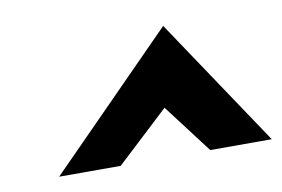

<svg xmlns="http://www.w3.org/2000/svg" viewBox="-44 -828 615 418"><g transform="rotate(-10 263.5 -619.0)"><path d="M57 -477H193L309 -585L391 -477H527L337 -761Z"/></g></svg>

Font: Charger Pro
Style: UltraObl
Weight: 900
Designer: Jasper
Foundry: Cannot Into Space Fonts
Version: Version 1.09